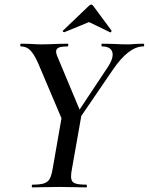

<svg xmlns="http://www.w3.org/2000/svg" viewBox="-20 -815 647 835"><path d="M288 -281 450 -525Q470 -556 470 -577Q470 -594 458.5 -603.5Q447 -613 425 -613Q421 -613 421 -619Q421 -625 425 -625L471 -624Q511 -622 536 -622Q551 -622 571 -624L603 -625Q607 -625 607 -619Q607 -613 603 -613Q539 -613 469 -509L303 -266ZM122 -12Q155 -12 171.5 -17.5Q188 -23 196 -37Q204 -51 209 -81L249 -310L335 -319L293 -81Q289 -62 289 -47Q289 -26 303 -19Q317 -12 355 -12Q358 -12 358 -6Q358 0 355 0Q325 0 307 -1L239 -2L169 -1Q152 0 122 0Q118 0 118 -6Q118 -12 122 -12ZM72 -613Q68 -613 68 -619Q68 -625 72 -625L114 -624Q144 -622 159 -622Q184 -622 228 -624L274 -625Q277 -625 277 -620Q277 -613 273 -613Q247 -613 235.5 -608Q224 -603 224 -591Q224 -582 228 -573L335 -317L260 -271L145 -542Q128 -580 111.5 -596.5Q95 -613 72 -613ZM259 -675Q256 -675 254 -677.5Q252 -680 254 -682L367 -790Q372 -795 376 -795Q382 -795 385 -790L465 -682V-681Q465 -678 462.5 -675.5Q460 -673 458 -675L367 -719L260 -675Z"/></svg>

Font: Cormorant Garamond SemiBold
Style: Italic
Weight: 600
Italic angle: -10°
Designer: Christian Thalmann (Catharsis Fonts)
Foundry: Catharsis Fonts
Version: Version 4.000